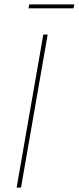

<svg xmlns="http://www.w3.org/2000/svg" viewBox="-20 -858 360 878"><path d="M56 0H76L198 -700H178ZM110 -820H316L320 -838H114Z"/></svg>

Font: Fixel Text 20240404 Thin
Style: Italic
Weight: 100
Width: 4
Italic angle: -10°
Designer: AlfaBravo + MacPaw
Foundry: Kyrylo Tkachov, Marchela Mozhyna, Serhii Makarenko, Maria Weinstein, Zakhar Kryvoshyya
Version: Version 1.211;Glyphs 3.2 (3225)